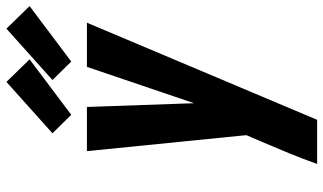

<svg xmlns="http://www.w3.org/2000/svg" viewBox="-230 -802 1032 613"><g transform="rotate(-90 286.5 -496.0)"><path d="M69 0Q85 -45 103 -89Q121 -133 140 -177L161 -226L110 -735H251L263 -393L379 -735H520L210 0ZM396 -785 337 -845 501 -992 573 -918ZM226 -785 167 -845 331 -992 403 -918Z"/></g></svg>

Font: Iosevka Heavy Oblique
Style: Regular
Weight: 900
Italic angle: -9°
Monospace: yes
Designer: Belleve Invis
Foundry: Belleve Invis
Version: Version 32.5.0; ttfautohint (v1.8.4)